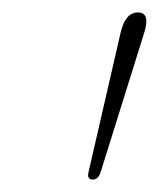

<svg xmlns="http://www.w3.org/2000/svg" viewBox="-20 -789 256 309"><path d="M129.5 -500Q119.5 -500 122.5 -512L174 -736Q181.5 -769 202 -769Q222.5 -769 212 -736L142 -512Q138 -500 129.5 -500Z"/></svg>

Font: Fraunces 72pt Soft Thin
Style: Italic
Weight: 100
Italic angle: -16°
Version: Version 1.000;[0bf87f6ff]